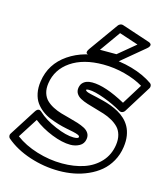

<svg xmlns="http://www.w3.org/2000/svg" viewBox="-144 -1067 1056 1207"><g transform="rotate(15 384.5 -463.5)"><path d="M0 -116.2 110.8 -290Q129.4 -318.4 150.9 -297.9Q194.3 -256.8 266.8 -225.8Q339.4 -194.8 387.2 -194.8Q419.9 -194.8 419.9 -206.1Q420.9 -212.9 409.2 -218.3Q397.5 -223.6 377 -228Q356.4 -232.4 330.1 -237.5Q303.7 -242.7 274.9 -251.2Q246.1 -259.8 217.8 -271.2Q189.5 -282.7 164.8 -301.5Q140.1 -320.3 122.8 -344.5Q105.5 -368.7 98.1 -404.3Q90.8 -439.9 97.2 -482.9Q114.3 -599.6 214.1 -667.7Q314 -735.8 458 -735.8Q544.4 -735.8 625.5 -712.6Q706.5 -689.5 764.2 -648.9Q771 -644 772.5 -634.3Q773.9 -624.5 769 -617.2L659.2 -440.9Q653.8 -431.6 643.6 -428.2Q633.3 -424.8 623 -430.2Q573.2 -460 507.6 -484.4Q441.9 -508.8 404.8 -508.8Q393.1 -508.8 387.2 -505.9V-504.9Q386.2 -499 395.8 -494.4Q405.3 -489.7 422.1 -486.1Q439 -482.4 461.4 -477.3Q483.9 -472.2 509 -465.8Q534.2 -459.5 560.3 -449.7Q586.4 -439.9 610.6 -426.5Q634.8 -413.1 655.3 -393.8Q675.8 -374.5 689.5 -349.6Q703.1 -324.7 708.5 -291.7Q713.9 -258.8 708 -217.8Q700.7 -166.5 677 -124.5Q653.3 -82.5 618.9 -53.7Q584.5 -24.9 540.5 -5.4Q496.6 14.2 449.5 23.2Q402.3 32.2 352.1 32.2Q255.4 32.2 161.6 1.5Q67.9 -29.3 2.9 -85Q-3.4 -90.8 -4.2 -100.3Q-4.9 -109.9 0 -116.2ZM54.2 -112.8Q112.3 -68.8 194.6 -43.5Q276.9 -18.1 359.9 -18.1Q438 -18.1 500.7 -39.1Q563.5 -60.1 606 -106Q648.4 -151.9 658.2 -217.8Q663.6 -254.9 655.3 -284.2Q647 -313.5 628.7 -332Q610.4 -350.6 585.2 -364.7Q560.1 -378.9 531.2 -388.2Q502.4 -397.5 473.6 -405.3Q444.8 -413.1 418.7 -421.4Q392.6 -429.7 373 -440.2Q353.5 -450.7 343.5 -467Q333.5 -483.4 336.9 -504.9Q340.8 -524.9 350.1 -535.2Q370.6 -559.1 413.1 -559.1Q498 -559.1 631.8 -485.8L713.9 -618.2Q662.6 -648.9 592.5 -667.5Q522.5 -686 451.2 -686Q321.8 -686 241.2 -630.9Q160.6 -575.7 147 -482.9Q141.6 -447.3 150.1 -419.4Q158.7 -391.6 177 -373.8Q195.3 -356 220.7 -342.8Q246.1 -329.6 275.1 -321Q304.2 -312.5 333.3 -305.2Q362.3 -297.9 388.2 -289.6Q414.1 -281.2 433.6 -271Q453.1 -260.7 463.4 -244.4Q473.6 -228 470.2 -206.1Q465.3 -174.3 438.7 -159.7Q412.1 -145 379.9 -145Q326.2 -145 257.6 -172.4Q189 -199.7 136.2 -241.2ZM338.9 -756.8 474.1 -945.8Q479 -953.1 488.3 -956.8Q497.6 -960.4 504.9 -958L686 -897.9Q687.5 -897.5 690.2 -896.7Q692.9 -896 697.8 -892.6Q702.6 -889.2 704.6 -884.8Q706.5 -880.4 703.1 -872.6Q699.7 -864.7 689 -856L534.2 -727.1Q525.4 -720.2 516.1 -720.2H356Q356 -720.7 351.3 -720Q346.7 -719.2 341.6 -721.2Q336.4 -723.1 332.3 -726.1Q328.1 -729 329.3 -737.1Q330.6 -745.1 338.9 -756.8ZM405.8 -770H513.2L625 -862.8L501 -903.8Z"/></g></svg>

Font: Trueno Black Outline
Style: Italic
Weight: 900
Width: 6
Designer: Julieta Ulanovsky
Foundry: Julieta Ulanovsky
Version: Version 3.001b | FøM Fix